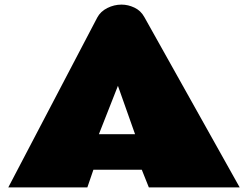

<svg xmlns="http://www.w3.org/2000/svg" viewBox="-20 -817 1079 837"><path d="M16.1 0 403.8 -740.2Q418 -767.1 447.8 -782Q477.5 -796.9 509.8 -796.9Q538.6 -796.9 566.2 -783.7Q593.8 -770.5 608.9 -743.2L1024.9 0H628.9L598.1 -77.1H387.2L360.8 0ZM411.1 -231.9H568.8L494.1 -442.9Z"/></svg>

Font: Rammetto One
Style: Regular
Weight: 400
Designer: Vernon Adams
Foundry: Vernon Adams
Version: Version 1.100; ttfautohint (v1.8.4.7-5d5b)